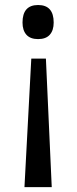

<svg xmlns="http://www.w3.org/2000/svg" viewBox="-20 -567 310 770"><path d="M70.3 -476.6Q70.3 -511.7 85.9 -529.3Q101.6 -546.9 132.8 -546.9Q164.1 -546.9 179.7 -529.3Q195.3 -511.7 195.3 -476.6Q195.3 -445.3 179.7 -427.7Q164.1 -410.2 132.8 -410.2Q101.6 -410.2 85.9 -427.7Q70.3 -445.3 70.3 -476.6ZM105.5 -332H164.1L187.5 183.6H78.1Z"/></svg>

Font: Droid Sans Fallback
Style: Regular
Weight: 400
Designer: Steve Matteson
Foundry: Ascender Corporation
Version: 3.00 (Khmer version)